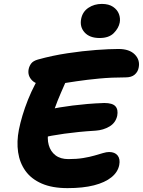

<svg xmlns="http://www.w3.org/2000/svg" viewBox="-20 -964 738 991"><path d="M328.2 7Q249.6 7 195.6 -16.5Q141.6 -40 111.6 -81.7Q81.6 -123.4 73.5 -178.3Q65.4 -233.2 77.6 -295Q84.4 -329 96.1 -368.2Q107.8 -407.4 124.4 -449.1Q141 -490.8 162.8 -532.2Q182.2 -571 212.6 -592.5Q243 -614 278.2 -614Q291.2 -614 304 -606.7Q316.8 -599.4 323.8 -585.8Q330.8 -572.2 323.8 -552Q312.6 -526.2 294.9 -486.1Q277.2 -446 259.5 -396.6Q241.8 -347.2 230.8 -291.8Q222.2 -248.8 231.6 -215.3Q241 -181.8 266.6 -162.3Q292.2 -142.8 332.8 -142.8Q375.8 -142.8 409.2 -148.3Q442.6 -153.8 467.7 -161.1Q492.8 -168.4 511.4 -173.9Q530 -179.4 543 -179.4Q573 -179.4 587.2 -161.4Q601.4 -143.4 595.4 -112.2Q588.4 -75.8 555.1 -48.9Q521.8 -22 465.1 -7.5Q408.4 7 328.2 7ZM190.8 -252.2Q167 -247.2 156.3 -256Q145.6 -264.8 144.5 -282.3Q143.4 -299.8 147 -320Q153.2 -348.4 175.9 -370.1Q198.6 -391.8 228.4 -398.4Q256.6 -404.4 288 -409.6Q319.4 -414.8 354.9 -419.3Q390.4 -423.8 431 -427.3Q471.6 -430.8 518.4 -432.4Q560.6 -432.4 575.8 -415.4Q591 -398.4 585 -366.4Q576.8 -330 545.2 -311.2Q513.6 -292.4 473.6 -289.6Q426.2 -286.8 386.2 -282.7Q346.2 -278.6 312 -273.9Q277.8 -269.2 247.6 -263.7Q217.4 -258.2 190.8 -252.2ZM224.4 -524.8Q169.2 -524.8 145.4 -549.2Q121.6 -573.6 127.8 -606.6Q131.2 -623.4 141.3 -636.6Q151.4 -649.8 176 -656.8Q250 -677.4 328.5 -689.2Q407 -701 476.2 -706.1Q545.4 -711.2 591.6 -711.2Q648 -711.2 676 -682.6Q704 -654 695.6 -614.2Q691.6 -593.2 675.2 -578.9Q658.8 -564.6 628.2 -564.6Q556.4 -564.6 492.6 -558.6Q428.8 -552.6 376 -544.7Q323.2 -536.8 284.5 -530.8Q245.8 -524.8 224.4 -524.8ZM494 -767.8Q442.8 -767.8 416.7 -796.6Q390.6 -825.4 399 -867.2Q406.4 -903.8 436.4 -923.8Q466.4 -943.8 505.6 -943.8Q541.4 -943.8 563.5 -928.8Q585.6 -913.8 593.8 -891.9Q602 -870 598 -847.8Q592.6 -819 567.5 -793.4Q542.4 -767.8 494 -767.8Z"/></svg>

Font: Shantell Sans Light
Style: Italic
Weight: 300
Italic angle: -11°
Designer: Stephen Nixon, Anya Danilova, Shantell Martin
Foundry: Arrow Type
Version: Version 1.008;[ac192a2d6]